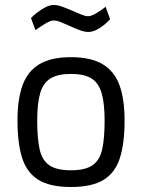

<svg xmlns="http://www.w3.org/2000/svg" viewBox="-20 -739 569 769"><path d="M264 10Q180 10 133.5 -19Q87 -48 68.5 -107Q50 -166 50 -256Q50 -342 70.5 -398Q91 -454 138 -482Q185 -510 264 -510Q344 -510 391 -482Q438 -454 458.5 -398Q479 -342 479 -256Q479 -166 460.5 -107Q442 -48 395.5 -19Q349 10 264 10ZM264 -57Q322 -57 351 -77.5Q380 -98 389.5 -142Q399 -186 399 -256Q399 -325 387 -366Q375 -407 346 -425Q317 -443 264 -443Q212 -443 182.5 -425Q153 -407 141 -366Q129 -325 129 -256Q129 -186 138.5 -142Q148 -98 177 -77.5Q206 -57 264 -57ZM334 -611Q319 -611 300 -618Q281 -625 261.5 -634Q242 -643 224.5 -650Q207 -657 195 -657Q182 -657 160 -643.5Q138 -630 122 -618L104 -667Q115 -678 130.5 -690Q146 -702 163 -710.5Q180 -719 195 -719Q211 -719 230 -712Q249 -705 268.5 -696.5Q288 -688 305 -681Q322 -674 333 -674Q345 -674 366.5 -686.5Q388 -699 403 -712L421 -662Q411 -651 396.5 -639Q382 -627 365.5 -619Q349 -611 334 -611Z"/></svg>

Font: Cairo
Style: Regular
Weight: 400
Designer: Mohamed Gaber, Accademia di Belle Arti di Urbino
Foundry: Kief Type Foundry, Accademia di Belle Arti di Urbino
Version: Version 3.120